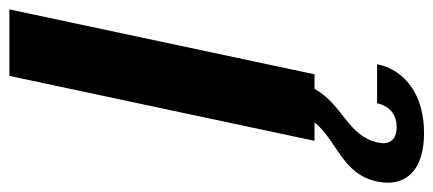

<svg xmlns="http://www.w3.org/2000/svg" viewBox="-316 -413 923 409"><g transform="rotate(-90 145.5 -208.5)"><path d="M46.7 133.3C61.7 70 126.7 60.8 160.8 0H191.7L330 -650H188.3L50 0H89.2C51.7 47.5 -20.8 58.3 -36.7 133.3C-38.3 140.8 -39.2 149.2 -39.2 155.8C-39.2 203.3 -3.3 233.3 66.7 233.3C147.5 233.3 200.8 193.3 213.3 133.3H130C123.3 163.3 102.5 175 79.2 175C59.2 175 45 166.7 45 145.8C45 142.5 45.8 138.3 46.7 133.3Z"/></g></svg>

Font: BoonHome
Style: Bold Oblique
Weight: 700
Italic angle: -12°
Designer: Sungsit Sawaiwan
Foundry: Sungsit Sawaiwan
Version: Version 0.2